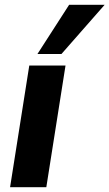

<svg xmlns="http://www.w3.org/2000/svg" viewBox="-20 -780 456 800"><path d="M22 0ZM22 0 102 -507H253L173 0ZM136 -555 268 -760H416L236 -555Z"/></svg>

Font: Winston
Style: Bold Italic
Weight: 700
Italic angle: -9°
Designer: Original fonts by Vernon Adams / Changes by Cristiano Sobral
Foundry: Original fonts by Vernon Adams / Changes by Cristiano Sobral
Version: Version 2.503;July 17, 2020;FontCreator 13.0.0.2655 64-bit